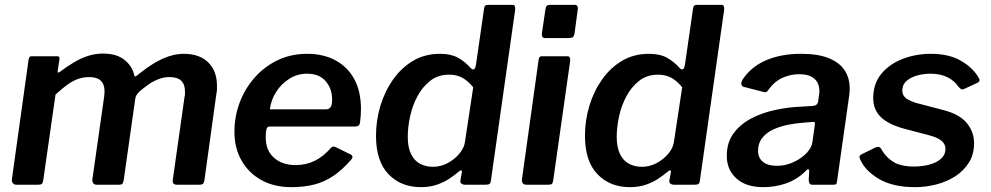

<svg xmlns="http://www.w3.org/2000/svg" viewBox="-20 -762 4088 792"><path d="M47 0Q38 0 33 -6.5Q28 -13 29 -22L98 -517Q100 -525 102.5 -527.5Q105 -530 111 -530H216Q223 -530 224.5 -526.5Q226 -523 225 -515L218 -470Q217 -458 226 -465Q258 -489 287 -506Q316 -523 345 -532Q374 -541 405 -541Q461 -541 493.5 -515Q526 -489 534 -450Q536 -445 540.5 -447.5Q545 -450 553 -457Q584 -482 614.5 -500.5Q645 -519 676 -529.5Q707 -540 738 -540Q803 -540 839 -504.5Q875 -469 875 -408Q875 -401 875 -393.5Q875 -386 873 -378L823 -17Q821 -7 817 -3.5Q813 0 802 0H710Q689 0 693 -22L741 -361Q743 -367 743 -374Q743 -381 743 -385Q743 -414 727.5 -429Q712 -444 679 -444Q655 -444 632.5 -435Q610 -426 591 -412.5Q572 -399 556 -385Q549 -378 544 -371Q539 -364 538 -355L490 -17Q488 -7 484.5 -3.5Q481 0 470 0H378Q370 0 365 -6Q360 -12 361 -22L410 -366Q415 -405 400 -424.5Q385 -444 347 -444Q323 -444 301 -436Q279 -428 257 -412Q235 -396 209 -372L158 -16Q156 -6 152 -3Q148 0 136 0H47Z M1182 10Q1111 10 1058.5 -19Q1006 -48 976.5 -99.5Q947 -151 947 -219Q947 -281 968.5 -338.5Q990 -396 1030 -441.5Q1070 -487 1125 -513.5Q1180 -540 1247 -540Q1314 -540 1364 -513Q1414 -486 1441.5 -435.5Q1469 -385 1469 -312Q1469 -299 1468 -285Q1467 -271 1465 -256Q1464 -248 1459 -244Q1454 -240 1443 -240H1092Q1082 -240 1079 -228.5Q1076 -217 1076 -196Q1076 -141 1110.5 -111Q1145 -81 1199 -81Q1242 -81 1278 -98.5Q1314 -116 1346 -153Q1351 -158 1356 -157.5Q1361 -157 1367 -154L1424 -126Q1441 -119 1429 -104Q1392 -61 1354.5 -36Q1317 -11 1275 -0.5Q1233 10 1182 10ZM1326 -311Q1336 -311 1343 -319Q1350 -327 1350 -352Q1350 -396 1323.5 -427Q1297 -458 1247 -458Q1207 -458 1174 -437.5Q1141 -417 1119.5 -383.5Q1098 -350 1093 -311Z M1897 0Q1890 0 1884 -4Q1878 -8 1879 -17L1885 -50Q1887 -58 1883 -59Q1879 -60 1871 -53Q1856 -40 1833.5 -25Q1811 -10 1782 0Q1753 10 1716 10Q1634 10 1582.5 -43.5Q1531 -97 1531 -202Q1531 -265 1549 -325Q1567 -385 1601.5 -434Q1636 -483 1684.5 -511.5Q1733 -540 1795 -540Q1840 -540 1869 -524Q1898 -508 1921 -482Q1928 -474 1934.5 -476Q1941 -478 1944 -499L1977 -728Q1978 -736 1982 -739Q1986 -742 1994 -742H2095Q2107 -742 2105 -721L2005 -17Q2004 -7 1999.5 -3.5Q1995 0 1983 0ZM1932 -402Q1911 -428 1887.5 -441Q1864 -454 1833 -454Q1787 -454 1755 -429Q1723 -404 1702 -365Q1681 -326 1671.5 -281.5Q1662 -237 1662 -198Q1662 -154 1675.5 -126.5Q1689 -99 1712.5 -86.5Q1736 -74 1766 -74Q1799 -74 1828 -90Q1857 -106 1876 -129.5Q1895 -153 1898 -177Z M2262 -18Q2260 -6 2256 -3Q2252 0 2239 0H2152Q2141 0 2136.5 -6Q2132 -12 2133 -22L2202 -517Q2204 -525 2206.5 -527.5Q2209 -530 2216 -530H2321Q2328 -530 2330.5 -524Q2333 -518 2332 -511ZM2350 -624Q2348 -613 2343 -609Q2338 -605 2325 -605H2229Q2219 -605 2216.5 -612Q2214 -619 2216 -629L2230 -724Q2232 -742 2247 -742H2353Q2359 -742 2362 -735.5Q2365 -729 2363 -721Z M2759 0Q2752 0 2746 -4Q2740 -8 2741 -17L2747 -50Q2749 -58 2745 -59Q2741 -60 2733 -53Q2718 -40 2695.5 -25Q2673 -10 2644 0Q2615 10 2578 10Q2496 10 2444.5 -43.5Q2393 -97 2393 -202Q2393 -265 2411 -325Q2429 -385 2463.5 -434Q2498 -483 2546.5 -511.5Q2595 -540 2657 -540Q2702 -540 2731 -524Q2760 -508 2783 -482Q2790 -474 2796.5 -476Q2803 -478 2806 -499L2839 -728Q2840 -736 2844 -739Q2848 -742 2856 -742H2957Q2969 -742 2967 -721L2867 -17Q2866 -7 2861.5 -3.5Q2857 0 2845 0ZM2794 -402Q2773 -428 2749.5 -441Q2726 -454 2695 -454Q2649 -454 2617 -429Q2585 -404 2564 -365Q2543 -326 2533.5 -281.5Q2524 -237 2524 -198Q2524 -154 2537.5 -126.5Q2551 -99 2574.5 -86.5Q2598 -74 2628 -74Q2661 -74 2690 -90Q2719 -106 2738 -129.5Q2757 -153 2760 -177Z M3300 -53Q3265 -20 3221 -5Q3177 10 3128 10Q3057 10 3017.5 -26Q2978 -62 2978 -119Q2978 -174 3006 -212Q3034 -250 3079 -273.5Q3124 -297 3178 -308.5Q3232 -320 3283 -322L3333 -325Q3352 -326 3355 -344L3358 -367Q3359 -372 3359.5 -376.5Q3360 -381 3360 -385Q3360 -420 3338.5 -438Q3317 -456 3277 -456Q3241 -456 3207.5 -441Q3174 -426 3147 -388Q3144 -383 3140 -382Q3136 -381 3128 -383L3047 -404Q3041 -406 3038.5 -412Q3036 -418 3042 -432Q3077 -486 3139 -513Q3201 -540 3285 -540Q3355 -540 3399 -522Q3443 -504 3464 -472Q3485 -440 3485 -397Q3485 -390 3484.5 -383Q3484 -376 3483 -368L3433 -16Q3432 -5 3429 -2.5Q3426 0 3416 0H3331Q3322 0 3319 -6Q3316 -12 3316 -22L3318 -56Q3317 -73 3300 -53ZM3341 -246Q3342 -255 3340.5 -257.5Q3339 -260 3331 -259L3284 -255Q3260 -253 3229.5 -247Q3199 -241 3171 -228.5Q3143 -216 3125 -194Q3107 -172 3107 -139Q3107 -111 3127 -94.5Q3147 -78 3184 -78Q3213 -78 3239 -87.5Q3265 -97 3284 -111Q3304 -125 3316.5 -142Q3329 -159 3331 -175Z M3755 10Q3663 10 3605.5 -24Q3548 -58 3528 -105Q3521 -119 3533 -125L3590 -153Q3598 -157 3604.5 -156Q3611 -155 3616 -146Q3632 -116 3663 -95.5Q3694 -75 3752 -75Q3767 -75 3789 -78Q3811 -81 3831.5 -89Q3852 -97 3866 -111.5Q3880 -126 3880 -149Q3880 -167 3864 -181Q3848 -195 3809 -205L3710 -231Q3644 -249 3613 -279.5Q3582 -310 3582 -357Q3582 -417 3615.5 -457.5Q3649 -498 3703.5 -519Q3758 -540 3820 -540Q3895 -540 3944.5 -511Q3994 -482 4018 -440Q4021 -435 4020.5 -430Q4020 -425 4013 -421L3957 -395Q3950 -392 3945.5 -394Q3941 -396 3933 -405Q3918 -428 3889 -443Q3860 -458 3817 -458Q3791 -458 3764.5 -451Q3738 -444 3720 -428.5Q3702 -413 3702 -388Q3702 -372 3713 -360.5Q3724 -349 3757 -338L3871 -308Q3938 -291 3968 -254.5Q3998 -218 3998 -171Q3998 -125 3976.5 -91Q3955 -57 3920 -34.5Q3885 -12 3841.5 -1Q3798 10 3755 10Z"/></svg>

Font: Libre Franklin Thin SemiBold
Style: Italic
Weight: 600
Italic angle: -8°
Version: Version 3.000